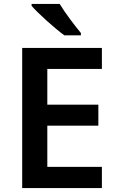

<svg xmlns="http://www.w3.org/2000/svg" viewBox="-20 -958 598 978"><path d="M284 -938H141V-928C173 -891 259 -813 308 -778H392V-790C361 -827 311 -893 284 -938ZM499 0V-108H221V-318H481V-425H221V-607H499V-714H93V0Z"/></svg>

Font: Noto Sans Bengali SemiBold
Style: Regular
Weight: 600
Designer: Jelle Bosma - Monotype Design Team
Foundry: Monotype Imaging Inc.
Version: Version 2.003